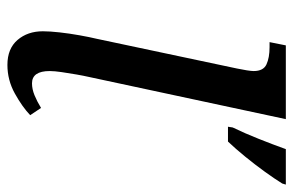

<svg xmlns="http://www.w3.org/2000/svg" viewBox="-160 -640 810 531"><g transform="rotate(90 245.5 -375.0)"><path d="M333 -613Q349 -646 364.5 -685Q380 -724 393 -760H491L488 -750Q475 -729 455.5 -702Q436 -675 414 -648Q392 -621 372 -600H331ZM160 10Q115 10 91 -18Q67 -46 67 -88Q67 -107 70 -134Q73 -161 78 -189Q83 -217 88 -238L170 -625Q173 -639 175 -652Q177 -665 177 -671Q177 -698 158.5 -706.5Q140 -715 111 -715H97L106 -760H310L193 -214Q190 -201 186.5 -181Q183 -161 180 -140.5Q177 -120 177 -107Q177 -58 211 -58Q227 -58 244 -65Q261 -72 279 -83L299 -53Q276 -31 239 -10.5Q202 10 160 10Z"/></g></svg>

Font: Noto Serif Medium
Style: Italic
Weight: 500
Italic angle: -12°
Designer: Monotype Design Team
Foundry: Monotype Imaging Inc.
Version: Version 2.014; ttfautohint (v1.8.4.7-5d5b)